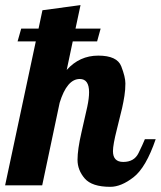

<svg xmlns="http://www.w3.org/2000/svg" viewBox="-58 -720 625 746"><path d="M201.2 -448.2Q251 -503.9 323.7 -503.9Q397 -503.9 413.1 -462.4Q429.2 -420.9 429.2 -396Q429.2 -371.1 425.5 -347.9Q421.9 -324.7 416.5 -300.5Q411.1 -276.4 396 -217Q380.9 -157.7 380.9 -132.8Q380.9 -90.8 420.9 -90.8Q463.4 -90.8 480.2 -125.2Q497.1 -159.7 504.9 -179.2H546.9Q509.3 -69.3 461.2 -31.7Q413.1 5.9 370.6 5.9Q299.3 5.9 271.2 -26.6Q243.2 -59.1 243.2 -99.1Q243.2 -139.2 258.5 -205.3Q273.9 -271.5 281 -304.7Q288.1 -337.9 288.1 -361.8Q288.1 -413.1 252 -413.1Q202.1 -413.1 173.8 -320.8L106 0H-38.1L81.1 -559.1H10.3L24.4 -608.9H91.8L106.9 -680.2L254.9 -700.2L235.4 -608.9H333L319.3 -559.1H224.6Z"/></svg>

Font: Lobster-Regular
Style: Regular
Weight: 400
Designer: Pablo Impallari
Foundry: Pablo Impallari
Version: Version 1.007; ttfautohint (v1.1) -l 8 -r 50 -G 50 -x 14 -D 